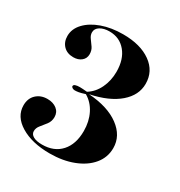

<svg xmlns="http://www.w3.org/2000/svg" viewBox="-115 -777 566 604"><g transform="rotate(30 168.5 -475.0)"><path d="M148.4 -254.8Q83.9 -254.8 42.7 -279.8Q1.6 -304.8 1.6 -345.2Q1.6 -370.2 17.3 -385.1Q33.1 -400 57.3 -400Q78.2 -400 91.5 -389.5Q104.8 -379 104.8 -361.3Q104.8 -346 96 -334.3Q87.1 -322.6 78.6 -312.5Q70.2 -302.4 70.2 -291.1Q70.2 -279.8 81.5 -273.4Q92.7 -266.9 113.7 -266.9Q157.3 -266.9 181.9 -294.4Q206.5 -321.8 206.5 -369.4Q206.5 -404 192.7 -431.5Q179 -458.9 154 -473.4Q138.7 -468.5 131 -467.3Q123.4 -466.1 117.7 -466.1Q112.9 -466.1 108.9 -468.5Q104.8 -471 104.8 -474.2Q104.8 -479 110.9 -481Q116.9 -483.1 126.6 -483.1Q131.5 -483.1 137.5 -482.7Q143.5 -482.3 153.2 -481.5Q176.6 -496 189.5 -523Q202.4 -550 202.4 -582.3Q202.4 -627.4 179.8 -654.4Q157.3 -681.5 120.2 -681.5Q100 -681.5 86.7 -673.4Q73.4 -665.3 73.4 -651.6Q73.4 -641.1 80.6 -631.5Q87.9 -621.8 94.8 -611.7Q101.6 -601.6 101.6 -587.9Q101.6 -572.6 90.3 -563.3Q79 -554 61.3 -554Q38.7 -554 25.4 -567.7Q12.1 -581.5 12.1 -603.2Q12.1 -629 31.9 -650Q51.6 -671 85.5 -683.1Q119.4 -695.2 162.1 -695.2Q225 -695.2 262.9 -668.1Q300.8 -641.1 300.8 -595.2Q300.8 -554 264.9 -523Q229 -491.9 162.9 -478.2Q233.1 -473.4 273.4 -443.5Q313.7 -413.7 313.7 -369.4Q313.7 -335.5 292.3 -309.7Q271 -283.9 233.5 -269.4Q196 -254.8 148.4 -254.8Z"/></g></svg>

Font: Playfair 144pt SemiCondensed
Style: Bold
Weight: 700
Width: 4
Designer: Claus Eggers Sørensen
Foundry: Claus Eggers Sørensen
Version: Version 2.203